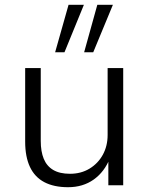

<svg xmlns="http://www.w3.org/2000/svg" viewBox="-20 -773 621 801"><path d="M264 8Q205 8 165 -13Q125 -34 105 -76.5Q85 -119 85 -182V-489H150V-185Q150 -141 162.5 -110.5Q175 -80 202 -64Q229 -48 272 -48Q318 -48 353.5 -69.5Q389 -91 409 -127.5Q429 -164 429 -210V-489H494V0H432V-114H439Q416 -56 371 -24Q326 8 264 8ZM331 -555 386 -753H451L369 -555ZM210 -555 266 -753H330L249 -555Z"/></svg>

Font: Nunito Sans 10pt Light
Style: Regular
Weight: 300
Designer: Vernon Adams
Foundry: Vernon Adams
Version: Version 3.101;gftools[0.9.27]